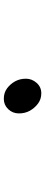

<svg xmlns="http://www.w3.org/2000/svg" viewBox="378 -890 243 1040"><g transform="rotate(90 500.0 -369.5)"><path d="M405.8 -388.2Q405.8 -419.9 428.2 -445.6Q450.7 -471.2 484.9 -471.2Q516.6 -471.2 540.3 -453.6Q564 -436 578.9 -409.9Q593.8 -383.8 593.8 -349.9Q593.8 -315.9 570.8 -292Q547.9 -268.1 514.9 -268.1Q481.9 -268.1 458.3 -285.6Q434.6 -303.2 420.2 -329.1Q405.8 -355 405.8 -388.2Z"/></g></svg>

Font: LXGW WenKai GB Screen
Style: Regular
Weight: 400
Designer: LXGW / Fontworks Inc.
Foundry: LXGW / Fontworks Inc.
Version: Version 1.321;February 19, 2024;FontCreator 14.0.0.2901 64-b